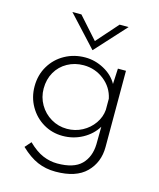

<svg xmlns="http://www.w3.org/2000/svg" viewBox="-118 -691 800 966"><g transform="rotate(15 282.0 -208.0)"><path d="M475 -391V6Q475 86 422.5 138.5Q370 191 263 191Q212 191 169 172.5Q126 154 81 111L109 79Q149 118 186 133.5Q223 149 261 149Q347 149 386 110Q425 71 427 5L428 -87Q402 -44 354.5 -18Q307 8 251 8Q196 8 150.5 -19Q105 -46 78 -93Q51 -140 51 -197Q51 -256 79 -303Q107 -350 155 -376.5Q203 -403 261 -403Q312 -403 359 -377.5Q406 -352 429 -310L433 -391ZM428 -175V-233Q416 -290 369.5 -326.5Q323 -363 263 -363Q217 -363 179 -342Q141 -321 119.5 -283.5Q98 -246 98 -198Q98 -153 120 -115Q142 -77 180 -54.5Q218 -32 263 -32Q306 -32 342.5 -51.5Q379 -71 402 -104Q425 -137 428 -175ZM431 -607 286 -448H285L138 -607H185L285 -495L384 -607Z"/></g></svg>

Font: Josefin Sans Light
Style: Regular
Weight: 300
Designer: Santiago Orozco
Foundry: Typemade
Version: Version 2.000